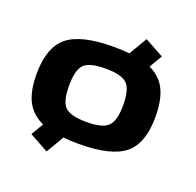

<svg xmlns="http://www.w3.org/2000/svg" viewBox="-124 -732 989 967"><g transform="rotate(20 371.0 -249.0)"><path d="M604 -545 563 -476Q624 -448 651 -392.5Q678 -337 678 -247Q678 -105 606 -46.5Q534 12 360 12Q311 12 278 8L222 103L120 47L159 -19Q97 -47 69 -101.5Q41 -156 41 -247Q41 -390 113.5 -449Q186 -508 360 -508Q410 -508 445 -504L502 -601ZM360 -105Q444 -105 474.5 -134Q505 -163 505 -247Q505 -333 474.5 -362Q444 -391 360 -391Q274 -391 244.5 -362Q215 -333 215 -247Q215 -162 245 -133.5Q275 -105 360 -105Z"/></g></svg>

Font: Exo 2 Expanded
Style: Bold
Weight: 700
Width: 7
Designer: Natanael Gama
Version: Version 1.001;PS 001.001;hotconv 1.0.70;makeotf.lib2.5.58329